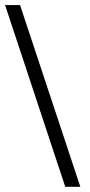

<svg xmlns="http://www.w3.org/2000/svg" viewBox="-33 -590 352 751"><path d="M281.2 140.6H222.2L-13.2 -570.3H45.4Z"/></svg>

Font: Lateef
Style: Regular
Weight: 400
Designer: SIL International
Foundry: SIL International
Version: Version 4.200